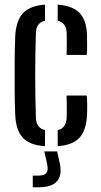

<svg xmlns="http://www.w3.org/2000/svg" viewBox="-20 -627 438 832"><path d="M46 -128.5Q44 -174.5 43.5 -236Q43 -297.5 43.5 -360Q44 -422.5 46 -470Q49.5 -537.5 79.5 -569.8Q109.5 -602 175 -607V-537Q136 -529 135.5 -482Q132.5 -389.5 132.5 -302Q132.5 -214.5 135.5 -119.5Q136 -72 175 -63.5V6.5Q108 2 78.5 -30.5Q49 -63 46 -128.5ZM268.5 -389Q269.5 -411.5 269.5 -437.2Q269.5 -463 269 -482.5Q268 -528.5 230 -537V-607Q295.5 -602 325.5 -570.2Q355.5 -538.5 357 -473Q357.5 -453.5 357.5 -429.8Q357.5 -406 356 -389ZM230 6.5V-63Q268 -71.5 269 -120Q269.5 -140 269.5 -161.5Q269.5 -183 268.5 -213H356Q357.5 -196.5 357.8 -171.2Q358 -146 357 -128.5Q354 -62.5 324.5 -30.2Q295 2 230 6.5ZM122 184.5V134H147Q172 134 181 122.8Q190 111.5 184.5 85L172 29H227.5L240 85Q258 184.5 147.5 184.5Z"/></svg>

Font: Big Shoulders Stencil Text Medium
Style: Regular
Weight: 500
Designer: Patric King
Foundry: XO Type Co
Version: Version 1.000